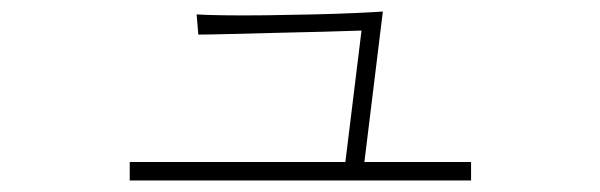

<svg xmlns="http://www.w3.org/2000/svg" viewBox="-20 -436 1040 333"><path d="M205 -123V-155H579L607 -383Q582 -382 541.5 -381Q501 -380 458 -379Q415 -378 378.5 -377Q342 -376 324 -376L321 -411Q335 -410 367 -409.5Q399 -409 440.5 -409.5Q482 -410 524 -411Q566 -412 598.5 -413.5Q631 -415 644 -416L612 -155H797V-123Z"/></svg>

Font: Zen Kaku Gothic New Light
Style: Regular
Weight: 300
Designer: Yoshimichi Ohira
Foundry: Positype
Version: Version 1.002